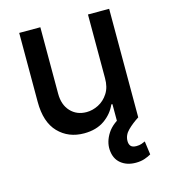

<svg xmlns="http://www.w3.org/2000/svg" viewBox="-112 -634 818 932"><g transform="rotate(-15 297.0 -167.5)"><path d="M416.9 -226.2V-545.5H523.4V0H419V-94.5H413.4Q394.5 -50.8 353.2 -21.8Q311.8 7.1 250.4 7.1Q171.9 7.1 121.6 -44.9Q71.4 -96.9 71.4 -198.5V-545.5H177.6V-211.3Q177.6 -155.5 208.5 -122.5Q239.3 -89.5 288.7 -89.5Q318.5 -89.5 348.2 -104.4Q377.8 -119.3 397.5 -149.7Q417.3 -180 416.9 -226.2ZM455.6 209.9Q410.9 209.9 381.2 185.7Q351.6 161.6 348.7 116.1Q346.2 75.3 372 35Q397.7 -5.3 460.2 -33.4L523.4 0Q491.1 20.6 467.2 44.2Q443.2 67.8 443.2 97.7Q443.2 114 451.3 123.2Q459.5 132.5 479.4 132.5Q494 132.5 505.3 128.6Q516.7 124.6 523.8 121.1L533 188.6Q521 196 501.4 202.9Q481.9 209.9 455.6 209.9Z"/></g></svg>

Font: Inter UI Medium
Style: Regular
Weight: 500
Designer: Rasmus Andersson
Foundry: rsms
Version: 3.2;8d6f07862